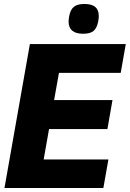

<svg xmlns="http://www.w3.org/2000/svg" viewBox="-20 -947 654 967"><path d="M130.5 -725H613.5L588 -580H277L252.5 -443H546.5L521 -297H227L200 -144H526L500.5 0H2.5ZM325.5 -838.5Q325.5 -848 328 -863Q334 -898 351.8 -912.5Q369.5 -927 405 -927Q442 -927 459.8 -912Q477.5 -897 477.5 -866Q477.5 -856 475 -841Q468.5 -806 451.5 -791.5Q434.5 -777 399 -777Q325.5 -777 325.5 -838.5Z"/></svg>

Font: JuliaMono Black
Style: Italic
Weight: 900
Italic angle: -9°
Monospace: yes
Designer: cormullion
Foundry: corm
Version: Version 0.057; ttfautohint (v1.8.4)